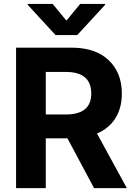

<svg xmlns="http://www.w3.org/2000/svg" viewBox="-20 -974 696 994"><path d="M63.2 0V-727.3H350.1Q474.1 -727.3 542.4 -662.6Q610.8 -598 610.8 -489.7Q610.8 -415.1 577.6 -362.2Q544.4 -309.3 482.2 -282.7L636.7 0H467L329.2 -257.8H217V0ZM217 -381.4H321.4Q452.4 -381.4 452.4 -489.7Q452.4 -601.6 320.7 -601.6H217ZM252.5 -953.8 323.9 -867.2 395.2 -953.8H524.1V-948.9L380 -792.6H267.4L123.6 -948.9V-953.8Z"/></svg>

Font: Inter Zeller
Style: Bold
Weight: 700
Designer: Rasmus Andersson; Joe Bland
Foundry: zeller
Version: Version 3.015;git-dec3a8cb1